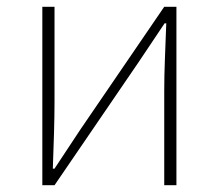

<svg xmlns="http://www.w3.org/2000/svg" viewBox="-20 -547 646 567"><path d="M105 -527H141V-249Q141 -205 139.5 -154Q138 -103 136 -49H141Q158 -74 179 -106.5Q200 -139 217 -164L465 -527H501V0H465V-277Q465 -322 467 -373Q469 -424 471 -478H466L389 -363L141 0H105Z"/></svg>

Font: SpoqaHanSansJP-Thin
Style: Regular
Weight: 250
Designer: [Source Han Sans]
Ryoko NISHIZUKA  (kana & ideographs); Paul D. Hunt (Latin, Greek & Cyrillic); Wenlong ZHANG  (bopomofo
Foundry: Spoqa (http://bi.spoqa.com)
Version: Version 1.002.20150607